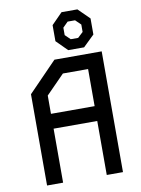

<svg xmlns="http://www.w3.org/2000/svg" viewBox="-102 -1028 804 1096"><g transform="rotate(-10 300.0 -480.0)"><path d="M246 -700 80 -529V0H173V-313H426V0H520V-700ZM173 -505 280 -614H426V-399H173ZM333 -960 270 -896V-803L333 -740H425L490 -803V-896L425 -960ZM358 -901H401L432 -871V-828L401 -799H358L328 -828V-871Z"/></g></svg>

Font: Kode Mono Medium
Style: Regular
Weight: 500
Monospace: yes
Designer: Isa Ozler
Foundry: Kadena LLC
Version: Version 1.206;gftools[0.9.28]